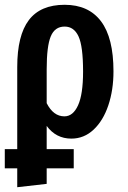

<svg xmlns="http://www.w3.org/2000/svg" viewBox="-23 -564 533 802"><path d="M172 -38V59H285V139H172V204L49 218V139H-3V59H49V-284Q49 -416 97.5 -480Q146 -544 247 -544Q347 -544 399 -475Q451 -406 451 -266Q451 -188 429.5 -124Q408 -60 368 -22.5Q328 15 275 15Q211 15 172 -38ZM172 -274V-133Q200 -78 246 -78Q282 -78 303 -124Q324 -170 324 -265Q324 -371 305 -412Q286 -453 247 -453Q206 -453 189 -412Q172 -371 172 -274Z"/></svg>

Font: Fira Sans Extra Condensed Medium
Style: Regular
Weight: 500
Width: 1
Designer: Carrois Corporate & Edenspiekermann AG
Foundry: Carrois Corporate GbR & Edenspiekermann AG
Version: Version 4.203